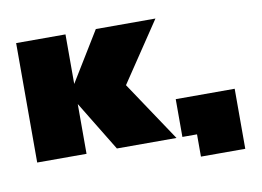

<svg xmlns="http://www.w3.org/2000/svg" viewBox="-72 -655 1181 866"><g transform="rotate(-10 519.0 -222.5)"><path d="M415 0H688L505 -274L688 -547H415L276 -320V-547H50V0H276V-228ZM782 102H985V-173H715V0H782Z"/></g></svg>

Font: Chess Sans Black
Style: Regular
Weight: 900
Designer: Wolf Bōese
Foundry: Wolf Bōese
Version: Version 7.223;Glyphs 3.3 (3306)